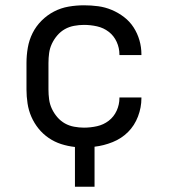

<svg xmlns="http://www.w3.org/2000/svg" viewBox="-20 -548 640 725"><path d="M263 157V7Q236 4 211 -4Q186 -12 164 -27Q142 -42 125.5 -62.5Q109 -83 98.5 -107Q88 -131 84 -157.5Q80 -184 80 -210V-310Q80 -339 85 -368Q90 -397 103 -423Q116 -449 137 -470Q158 -491 184 -504.5Q210 -518 239 -523Q268 -528 297 -528Q324 -528 350.5 -524.5Q377 -521 402 -510.5Q427 -500 448.5 -483.5Q470 -467 484.5 -444.5Q499 -422 506.5 -396Q514 -370 514 -343V-340H431V-342Q431 -367 420.5 -390Q410 -413 390.5 -428Q371 -443 346.5 -448.5Q322 -454 297 -454Q279 -454 260 -450.5Q241 -447 225 -438Q209 -429 196.5 -414.5Q184 -400 176 -383Q168 -366 165.5 -347.5Q163 -329 163 -310V-210Q163 -191 165.5 -172.5Q168 -154 176 -137Q184 -120 196.5 -105.5Q209 -91 225 -82Q241 -73 260 -69.5Q279 -66 297 -66Q322 -66 346.5 -71.5Q371 -77 390.5 -92Q410 -107 420.5 -130Q431 -153 431 -178V-180H514V-177Q514 -142 501 -108Q488 -74 463.5 -49.5Q439 -25 405.5 -11.5Q372 2 337 6V157Z"/></svg>

Font: Iosevka Extended
Style: Regular
Weight: 400
Width: 7
Monospace: yes
Designer: Belleve Invis
Foundry: Belleve Invis
Version: Version 32.5.0; ttfautohint (v1.8.4)